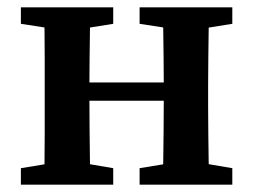

<svg xmlns="http://www.w3.org/2000/svg" viewBox="-20 -504 691 524"><path d="M100 0Q101 -25 101.5 -62.5Q102 -100 102 -140Q102 -180 102 -213V-272Q102 -304 102 -344Q102 -384 101.5 -422Q101 -460 100 -484H227Q226 -460 225.5 -422Q225 -384 224.5 -344Q224 -304 224 -272V-237Q224 -192 224.5 -147Q225 -102 225.5 -63.5Q226 -25 227 0ZM424 0Q425 -26 425.5 -64Q426 -102 426.5 -147Q427 -192 427 -237V-272Q427 -304 426.5 -344Q426 -384 425.5 -422Q425 -460 424 -484H551Q550 -460 549.5 -422Q549 -384 548.5 -344Q548 -304 548 -272V-213Q548 -180 548.5 -140Q549 -100 549.5 -63Q550 -26 551 0ZM37 0V-45L141 -62H189L289 -45V0ZM37 -439V-484H289V-439L189 -423H141ZM361 0V-45L465 -62H514L614 -45V0ZM361 -439V-484H614V-439L514 -423H465ZM171 -229V-279H479V-229Z"/></svg>

Font: Source Serif 4 18pt SemiBold
Style: Regular
Weight: 600
Designer: Frank Grießhammer
Foundry: Adobe Systems Incorporated
Version: Version 4.004;hotconv 1.0.116;makeotfexe 2.5.65601